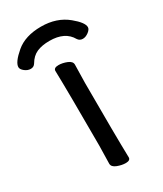

<svg xmlns="http://www.w3.org/2000/svg" viewBox="-217 -737 695 820"><g transform="rotate(-30 130.5 -327.0)"><path d="M151.9 16.1Q132.8 16.1 110.8 7.6Q88.9 -1 88.9 -17.1L90.8 -105Q90.8 -368.2 87.9 -475.1Q87.9 -490.2 111.8 -490.2Q130.9 -490.2 152.3 -481.7Q173.8 -473.1 173.8 -457L171.9 -368.2Q171.9 -105 174.8 1Q174.8 16.1 151.9 16.1ZM258.8 -535.2Q243.2 -535.2 234.9 -547.9Q206.1 -599.1 129.9 -599.1Q92.8 -599.1 67.4 -588.1Q42 -577.1 24.9 -547.9Q17.1 -535.2 2 -535.2Q-13.2 -535.2 -27.1 -546.1Q-41 -557.1 -41 -567.9Q-41 -591.8 4.9 -630.9Q50.8 -669.9 128.9 -669.9Q206.1 -669.9 257.8 -627Q301.8 -590.8 301.8 -567.9Q301.8 -557.1 287.4 -546.1Q272.9 -535.2 258.8 -535.2Z"/></g></svg>

Font: LXGW WenKai Screen
Style: Regular
Weight: 400
Designer: LXGW / Fontworks Inc.
Foundry: LXGW / Fontworks Inc.
Version: Version 1.510;January 18,2025